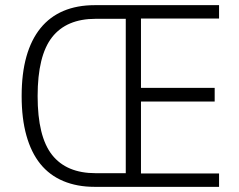

<svg xmlns="http://www.w3.org/2000/svg" viewBox="-20 -725 929 745"><path d="M347 0Q279 0 225.5 -22.5Q172 -45 136.5 -89Q101 -133 82.5 -199Q64 -265 64 -352Q64 -440 82.5 -505.5Q101 -571 137 -615.5Q173 -660 226 -682.5Q279 -705 348 -705H830V-653H527V-384H813V-331H527V-52H830V0ZM351 -53H468V-652H351Q238 -652 182 -580.5Q126 -509 126 -352Q126 -195 182 -124Q238 -53 351 -53Z"/></svg>

Font: Nunito Sans 10pt Condensed Light
Style: Regular
Weight: 300
Width: 3
Designer: Vernon Adams
Foundry: Vernon Adams
Version: Version 3.101;gftools[0.9.27]